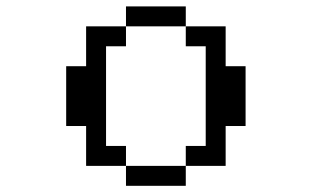

<svg xmlns="http://www.w3.org/2000/svg" viewBox="-20 -567 1040 602"><path d="M187.5 -171.9V-359.4H250V-484.4H375V-546.9H562.5V-484.4H687.5V-359.4H750V-171.9H687.5V-46.9H562.5V-109.4H625V-421.9H562.5V-484.4H375V-421.9H312.5V-109.4H375V-46.9H562.5V15.6H375V-46.9H250V-171.9Z"/></svg>

Font: KH Dot Dougenzaka 16
Style: Regular
Weight: 400
Designer: Original version for X68000 by Keitarou Hiraki (http://hp.vector.co.jp/authors/VA000874/) / TrueType conversion by Homem
Version: Version 1.00.20150527